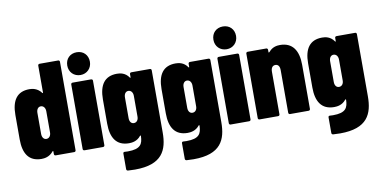

<svg xmlns="http://www.w3.org/2000/svg" viewBox="-85 -987 2860 1445"><g transform="rotate(-10 1345.0 -264.0)"><path d="M260 -688V-482C260 -478 257 -477 254 -481C224 -521 184 -525 163 -525C69 -525 26 -464 26 -352V-165C26 -59 65 8 163 8C184 8 224 4 254 -34C257 -37 260 -36 260 -32V-12C260 -5 265 0 272 0H414C421 0 426 -5 426 -12V-688C426 -695 421 -700 414 -700H272C265 -700 260 -695 260 -688ZM225 -134C205 -134 192 -152 192 -178V-339C192 -365 205 -383 225 -383C246 -383 260 -365 260 -339V-178C260 -152 246 -134 225 -134Z M562 -563C611 -563 648 -600 648 -650C648 -702 612 -737 562 -737C511 -737 475 -702 475 -650C475 -600 511 -563 562 -563ZM492 0H634C641 0 646 -5 646 -12V-505C646 -512 641 -517 634 -517H492C485 -517 480 -512 480 -505V-12C480 -5 485 0 492 0Z M929 -505V-481C929 -477 926 -476 923 -480C896 -520 857 -525 832 -525C738 -525 695 -464 695 -352V-167C695 -61 735 6 832 6C854 6 894 2 922 -34C925 -38 929 -37 929 -32C927 28 911 65 812 65C805 65 797 64 789 64C781 63 776 67 776 75V194C776 201 780 206 788 207C807 208 825 209 842 209C1051 209 1095 104 1095 -30V-505C1095 -512 1090 -517 1083 -517H941C934 -517 929 -512 929 -505ZM894 -137C874 -137 861 -154 861 -180V-339C861 -365 874 -383 894 -383C915 -383 929 -365 929 -339V-180C929 -154 915 -137 894 -137Z M1377 -505V-481C1377 -477 1374 -476 1371 -480C1344 -520 1305 -525 1280 -525C1186 -525 1143 -464 1143 -352V-167C1143 -61 1183 6 1280 6C1302 6 1342 2 1370 -34C1373 -38 1377 -37 1377 -32C1375 28 1359 65 1260 65C1253 65 1245 64 1237 64C1229 63 1224 67 1224 75V194C1224 201 1228 206 1236 207C1255 208 1273 209 1290 209C1499 209 1543 104 1543 -30V-505C1543 -512 1538 -517 1531 -517H1389C1382 -517 1377 -512 1377 -505ZM1342 -137C1322 -137 1309 -154 1309 -180V-339C1309 -365 1322 -383 1342 -383C1363 -383 1377 -365 1377 -339V-180C1377 -154 1363 -137 1342 -137Z M1679 -563C1728 -563 1765 -600 1765 -650C1765 -702 1729 -737 1679 -737C1628 -737 1592 -702 1592 -650C1592 -600 1628 -563 1679 -563ZM1609 0H1751C1758 0 1763 -5 1763 -12V-505C1763 -512 1758 -517 1751 -517H1609C1602 -517 1597 -512 1597 -505V-12C1597 -5 1602 0 1609 0Z M2078 -525C2054 -525 2020 -520 1994 -489C1991 -485 1988 -484 1986 -484C1985 -484 1984 -484 1984 -486V-505C1984 -512 1979 -517 1972 -517H1830C1823 -517 1818 -512 1818 -505V-12C1818 -5 1823 0 1830 0H1972C1979 0 1984 -5 1984 -12V-337C1984 -366 1996 -383 2018 -383C2039 -383 2051 -367 2051 -338V-12C2051 -5 2056 0 2063 0H2205C2212 0 2217 -5 2217 -12V-349C2217 -458 2174 -525 2078 -525Z M2497 -505V-481C2497 -477 2494 -476 2491 -480C2464 -520 2425 -525 2400 -525C2306 -525 2263 -464 2263 -352V-167C2263 -61 2303 6 2400 6C2422 6 2462 2 2490 -34C2493 -38 2497 -37 2497 -32C2495 28 2479 65 2380 65C2373 65 2365 64 2357 64C2349 63 2344 67 2344 75V194C2344 201 2348 206 2356 207C2375 208 2393 209 2410 209C2619 209 2663 104 2663 -30V-505C2663 -512 2658 -517 2651 -517H2509C2502 -517 2497 -512 2497 -505ZM2462 -137C2442 -137 2429 -154 2429 -180V-339C2429 -365 2442 -383 2462 -383C2483 -383 2497 -365 2497 -339V-180C2497 -154 2483 -137 2462 -137Z"/></g></svg>

Font: Barlow Condensed ExtraBold
Style: Regular
Weight: 800
Width: 3
Designer: Jeremy Tribby
Foundry: Tribby Type
Version: Version 1.422;hotconv 1.0.109;makeotfexe 2.5.65596